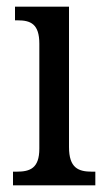

<svg xmlns="http://www.w3.org/2000/svg" viewBox="-20 -556 318 576"><path d="M19 0H266V-41H256C215 -41 187 -52 187 -115V-536H25V-495H33C72 -495 98 -484 98 -425V-110C98 -51 70 -41 30 -41H19Z"/></svg>

Font: Noto Serif Lao Condensed
Style: Regular
Weight: 400
Width: 3
Designer: Monotype Design Team
Foundry: Monotype Imaging Inc.
Version: Version 2.003